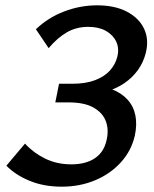

<svg xmlns="http://www.w3.org/2000/svg" viewBox="-20 -690 579 722"><path d="M212 12Q145 12 91.5 -10Q38 -32 4 -67L74 -150Q106 -115 150 -93.5Q194 -72 248 -72Q302 -72 336 -94.5Q370 -117 380 -160Q390 -199 379 -231.5Q368 -264 333.5 -284.5Q299 -305 237 -305H188L202 -375H251Q302 -375 337.5 -388.5Q373 -402 393.5 -425Q414 -448 421 -476Q429 -508 417 -533.5Q405 -559 378 -574Q351 -589 312 -589Q267 -589 231.5 -568.5Q196 -548 163 -509L115 -580Q161 -624 221.5 -647Q282 -670 345 -670Q412 -670 457.5 -646Q503 -622 522 -581.5Q541 -541 528 -490Q519 -455 498.5 -426.5Q478 -398 448 -377.5Q418 -357 381.5 -346.5Q345 -336 305 -336L313 -369Q362 -369 399 -355Q436 -341 459 -316Q482 -291 489 -256.5Q496 -222 487 -180Q474 -123 434.5 -79.5Q395 -36 337.5 -12Q280 12 212 12Z"/></svg>

Font: Ysabeau Infant SemiBold
Style: Italic
Weight: 600
Italic angle: -12°
Designer: Christian Thalmann (Catharsis Fonts)
Version: Version 2.002; featfreeze: ss01,ss02,lnum